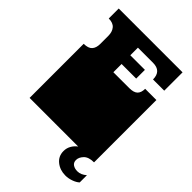

<svg xmlns="http://www.w3.org/2000/svg" viewBox="-256 -818 1089 1089"><g transform="rotate(45 288.0 -274.0)"><path d="M30 -171V-172Q30 -185 30 -191Q30 -197 30 -209V-260Q30 -269 30 -273.5Q30 -278 30 -282.5Q30 -287 30 -296V-297Q30 -310 30 -316Q30 -322 30 -334V-434Q66 -434 81.5 -451Q97 -468 97 -500V-564Q97 -597 80.5 -616.5Q64 -636 29 -636V-716H541V-569H451Q451 -636 384 -636H263V-575H380V-505H263V-439H390Q426 -439 441.5 -454Q457 -469 457 -500H547V-334Q547 -321 547 -315Q547 -309 547 -297V-296Q547 -287 547 -282.5Q547 -278 547 -273.5Q547 -269 547 -260V-209Q547 -196 547 -190Q547 -184 547 -172V-171Q547 -162 547 -157.5Q547 -153 547 -148.5Q547 -144 547 -135V0H30V-135Q30 -144 30 -148.5Q30 -153 30 -157.5Q30 -162 30 -171ZM379 77Q379 53 390.5 33Q402 13 420 0H547Q504 0 484.5 20.5Q465 41 465 63Q465 83 479.5 93Q494 103 516 103Q544 103 570 80V138Q556 151 532 159.5Q508 168 485 168Q441 168 410 143Q379 118 379 77Z"/></g></svg>

Font: Danfo
Style: Regular
Weight: 400
Version: Version 1.000;Glyphs 3.2 (3236)